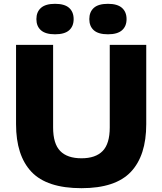

<svg xmlns="http://www.w3.org/2000/svg" viewBox="-20 -975 849 1005"><path d="M406.5 10Q226 10 145 -75.2Q64 -160.5 64 -325V-740H258V-308Q258 -223 295 -184.8Q332 -146.5 406.5 -146.5Q480.5 -146.5 517.5 -184.8Q554.5 -223 554.5 -308V-740H745.5V-325Q745.5 -160.5 664.8 -75.2Q584 10 406.5 10ZM545 -795.5Q495 -795.5 471.2 -816.5Q447.5 -837.5 447.5 -875Q447.5 -912.5 471.2 -933.8Q495 -955 545 -955Q594.5 -955 618.5 -933.8Q642.5 -912.5 642.5 -875Q642.5 -837.5 618.5 -816.5Q594.5 -795.5 545 -795.5ZM268 -795.5Q218.5 -795.5 194.5 -816.5Q170.5 -837.5 170.5 -875Q170.5 -912.5 194.5 -933.8Q218.5 -955 268 -955Q318 -955 341.8 -933.8Q365.5 -912.5 365.5 -875Q365.5 -837.5 341.8 -816.5Q318 -795.5 268 -795.5Z"/></svg>

Font: Encode Sans Semi Expanded ExtraBold
Style: Regular
Weight: 800
Width: 6
Designer: Multiple Designers
Foundry: Impallari Type
Version: Version 3.000; ttfautohint (v1.8.3) -l 8 -r 50 -G 200 -x 14 